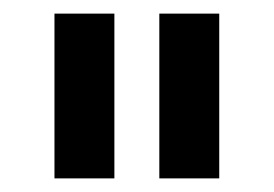

<svg xmlns="http://www.w3.org/2000/svg" viewBox="-20 -720 402 282"><path d="M60 -700H148V-458H60ZM214 -700H302V-458H214Z"/></svg>

Font: Argentum Sans
Style: Regular
Weight: 400
Designer: Julieta Ulanovsky, Owen Earl, Chris M. Simpson, Rasmus Andersson, Cristiano Sobral
Foundry: The Argentum Sans Project Authors
Version: Version 3.135; ttfautohint (v1.8.4.7-5d5b-dirty)